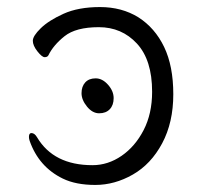

<svg xmlns="http://www.w3.org/2000/svg" viewBox="-20 -506 570 544"><path d="M291 -196.5Q280 -185 261 -185Q242 -185 226.5 -204Q211 -223 211 -242Q211 -261 221.5 -272.5Q232 -284 251 -284Q270 -284 286 -266Q302 -248 302 -228Q302 -208 291 -196.5ZM372 -457Q419 -427 445 -373Q471 -319 471 -239Q471 -159 439.5 -100Q408 -41 356.5 -11.5Q305 18 250 18Q195 18 158 0Q90 -33 64 -107Q62 -113 62 -118Q62 -129 69 -129Q78 -129 85 -117Q132 -38 242 -38Q286 -38 324.5 -64.5Q363 -91 387 -137.5Q411 -184 411 -246Q411 -336 368 -382.5Q325 -429 260 -429Q195 -429 163 -403.5Q131 -378 117 -349Q114 -344 106.5 -344Q99 -344 86 -360.5Q73 -377 73 -390.5Q73 -404 95.5 -426Q118 -448 160 -467Q202 -486 263.5 -486Q325 -486 372 -457Z"/></svg>

Font: Moon Stars Kai T Light
Style: Regular
Weight: 300
Designer: GuiWonder
Version: Version 1.101